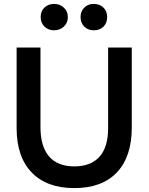

<svg xmlns="http://www.w3.org/2000/svg" viewBox="-20 -947 760 982"><path d="M360 15Q502 15 578 -65.5Q654 -146 654 -295V-704H533V-292Q533 -194 488.5 -145Q444 -96 360 -96Q274 -96 230.5 -147.5Q187 -199 187 -296V-704H65V-292Q65 -145 142 -65Q219 15 360 15ZM188 -860Q188 -830 207.5 -811Q227 -792 257 -792Q286 -792 306.5 -811Q327 -830 327 -860Q327 -889 306.5 -908Q286 -927 257 -927Q227 -927 207.5 -908.5Q188 -890 188 -860ZM392 -860Q392 -830 411 -811Q430 -792 459 -792Q490 -792 509 -810.5Q528 -829 528 -860Q528 -890 509 -908.5Q490 -927 459 -927Q430 -927 411 -908Q392 -889 392 -860Z"/></svg>

Font: Geom Medium
Style: Bold
Weight: 500
Version: Version 1.102